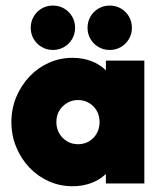

<svg xmlns="http://www.w3.org/2000/svg" viewBox="-20 -646 564 676"><path d="M235.4 9.7Q191 9.7 152.1 -7.6Q113.2 -25 83.7 -55.9Q54.2 -86.8 37.2 -128.1Q20.1 -169.4 20.1 -216Q20.1 -263.2 37.2 -304.2Q54.2 -345.1 83.7 -376.4Q113.2 -407.6 152.1 -425Q191 -442.4 235.4 -442.4Q270.8 -442.4 300.7 -431.2Q330.6 -420.1 352.8 -398.6V-432.6H488.2V0H352.8V-33.3Q330.6 -12.5 300.7 -1.4Q270.8 9.7 235.4 9.7ZM254.9 -138.2Q276.4 -138.2 293.8 -148.6Q311.1 -159 320.8 -176.7Q330.6 -194.4 330.6 -216Q330.6 -238.2 320.8 -255.6Q311.1 -272.9 293.8 -283.3Q276.4 -293.8 254.9 -293.8Q233.3 -293.8 216 -283.3Q198.6 -272.9 188.5 -255.9Q178.5 -238.9 178.5 -216Q178.5 -194.4 188.5 -176.7Q198.6 -159 216 -148.6Q233.3 -138.2 254.9 -138.2ZM166 -470.1Q144.4 -470.1 126.7 -480.6Q109 -491 98.6 -508.7Q88.2 -526.4 88.2 -547.9Q88.2 -570.1 98.6 -587.8Q109 -605.6 126.7 -616Q144.4 -626.4 166 -626.4Q188.2 -626.4 205.9 -616Q223.6 -605.6 234 -587.8Q244.4 -570.1 244.4 -547.9Q244.4 -526.4 234 -508.7Q223.6 -491 205.9 -480.6Q188.2 -470.1 166 -470.1ZM366 -470.1Q344.4 -470.1 326.7 -480.6Q309 -491 298.6 -508.7Q288.2 -526.4 288.2 -547.9Q288.2 -570.1 298.6 -587.8Q309 -605.6 326.7 -616Q344.4 -626.4 366 -626.4Q388.2 -626.4 405.9 -616Q423.6 -605.6 434 -587.8Q444.4 -570.1 444.4 -547.9Q444.4 -526.4 434 -508.7Q423.6 -491 405.9 -480.6Q388.2 -470.1 366 -470.1Z"/></svg>

Font: Afacad Flux Black
Style: Regular
Weight: 900
Designer: Kristian Moeller
Foundry: Dicotype
Version: Version 1.100